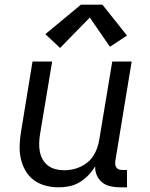

<svg xmlns="http://www.w3.org/2000/svg" viewBox="-20 -793 640 821"><path d="M230 8Q201 8 173.5 0.5Q146 -7 124 -23.5Q102 -40 88.5 -64Q75 -88 69 -115Q63 -142 64 -171.5Q65 -201 70 -230L119 -530H203L151 -218Q148 -199 147.5 -180Q147 -161 150.5 -143.5Q154 -126 163 -110.5Q172 -95 186 -84.5Q200 -74 218 -69.5Q236 -65 255 -65Q272 -65 289.5 -68.5Q307 -72 323.5 -79.5Q340 -87 354.5 -99Q369 -111 379 -126.5Q389 -142 395 -159Q401 -176 404 -193L460 -530H543L473 -104Q472 -96 473 -88.5Q474 -81 478.5 -75.5Q483 -70 490 -68Q497 -66 505 -66H523V8H493Q472 8 452 3.5Q432 -1 417 -13Q402 -25 394 -43.5Q386 -62 387 -82Q375 -62 358 -44Q341 -26 320 -13.5Q299 -1 276 3.5Q253 8 230 8ZM237 -588 174 -647 326 -773H418L523 -641L450 -593L364 -718Z"/></svg>

Font: Iosevka Curly Extended
Style: Italic
Weight: 400
Width: 7
Italic angle: -9°
Monospace: yes
Designer: Belleve Invis
Foundry: Belleve Invis
Version: Version 11.1.0; ttfautohint (v1.8.3)